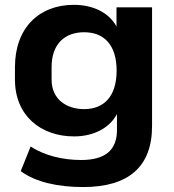

<svg xmlns="http://www.w3.org/2000/svg" viewBox="-20 -569 709 783"><path d="M319.3 193.8C503.9 193.8 600.1 111.3 600.1 -54.7V-539.1H455.1V-460.9C424.8 -517.1 359.9 -549.3 281.2 -549.3C139.2 -549.3 41 -455.1 41 -295.4V-244.1C41 -97.2 146.5 -12.7 282.2 -12.7C360.8 -12.7 426.8 -46.4 457 -104V-38.6C457 43.9 408.2 83.5 311 83.5C236.3 83.5 160.6 65.4 105 28.3L64.5 128.9C125 173.8 215.8 193.8 319.3 193.8ZM323.2 -124C251 -124 190.4 -164.1 190.4 -244.1V-295.4C190.4 -389.6 244.1 -437.5 323.2 -437.5C404.8 -437.5 455.6 -385.3 455.6 -280.8C455.6 -176.8 404.8 -124 323.2 -124Z"/></svg>

Font: Winston
Style: Bold
Weight: 700
Designer: Vernon Adams, Kim Jin-seong, David Berlow, Cristiano Sobral
Foundry: The Winston Project Authors
Version: Version 3.004